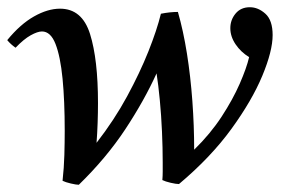

<svg xmlns="http://www.w3.org/2000/svg" viewBox="-43 -500 796 531"><path d="M130 0Q134 -36 135 -71.5Q136 -107 136 -138Q136 -221 130 -282.5Q124 -344 110.5 -378.5Q97 -413 73 -413Q61 -413 42 -402.5Q23 -392 0 -368Q-7 -373 -12.5 -378Q-18 -383 -23 -389Q13 -433 51 -454.5Q89 -476 123 -476Q184 -476 206 -406Q228 -336 228 -215Q228 -189 227 -160Q226 -131 224 -105Q273 -168 308.5 -233.5Q344 -299 367.5 -358Q391 -417 402 -462Q427 -467 449 -467Q464 -415 474 -352Q484 -289 489 -220.5Q494 -152 494 -86Q539 -130 570 -177.5Q601 -225 620 -268.5Q639 -312 646 -342Q623 -356 608.5 -377.5Q594 -399 594 -422Q594 -445 608.5 -462.5Q623 -480 648 -480Q671 -480 691 -462Q711 -444 711 -403Q711 -359 682.5 -290.5Q654 -222 597 -143.5Q540 -65 452 9Q444 9 429 5.5Q414 2 406 -2Q407 -13 407 -25.5Q407 -38 407 -51Q407 -91 405 -136Q403 -181 399 -223Q395 -265 390 -297Q356 -222 303.5 -142.5Q251 -63 175 11Q168 11 153 7.5Q138 4 130 0Z"/></svg>

Font: Tiro Gurmukhi
Style: Italic
Weight: 400
Italic angle: -11°
Designer: Gurmukhi: John Hudson & Fiona Ross, assisted by Paul Hanslow. Latin: John Hudson with Paul Hanslow, assisted by Kaja Soj
Foundry: Tiro Typeworks Ltd.
Version: Version 1.52